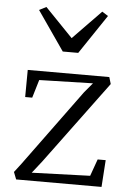

<svg xmlns="http://www.w3.org/2000/svg" viewBox="-58 -909 639 952"><g transform="rotate(5 261.0 -433.0)"><path d="M45 0ZM485 -512 181 -101 133 -40 423 -50 453 -134H493L484 0H59L45 -36L78 -79L356 -459L397 -508L130 -501L103 -411H68L69 -546H475ZM134 -865 272 -722 412 -866 442 -847 311 -652H234L99 -847Z"/></g></svg>

Font: Martel Light
Style: Regular
Weight: 300
Designer: Dan Reynolds
Foundry: Dan Reynolds
Version: Version 1.001; ttfautohint (v1.1) -l 5 -r 5 -G 72 -x 0 -D la